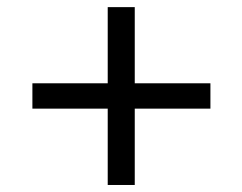

<svg xmlns="http://www.w3.org/2000/svg" viewBox="-20 -633 687 544"><path d="M285.2 -108.9V-325.2H71.8V-397H285.2V-612.8H361.8V-397H576.2V-325.2H361.8V-108.9Z"/></svg>

Font: Lumene Sans Expanded
Style: Regular
Weight: 400
Width: 7
Designer: Deni Anggara
Version: Version 1.003;Glyphs 3.1.2 (3151)